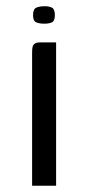

<svg xmlns="http://www.w3.org/2000/svg" viewBox="-20 -596 283 616"><path d="M83 0Q83 -107 83 -214Q83 -321 83 -428Q83 -439 84.5 -445.5Q86 -452 91.5 -456Q97 -460 110 -460H160V0ZM122 -520Q106 -520 96 -524.5Q86 -529 86 -547Q86 -567 96.5 -571.5Q107 -576 123 -576Q139 -576 147.5 -571Q156 -566 156 -547Q156 -529 147 -524.5Q138 -520 122 -520Z"/></svg>

Font: Genos Thin
Style: Regular
Weight: 400
Version: Version 1.010